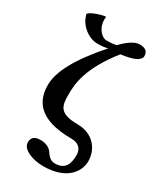

<svg xmlns="http://www.w3.org/2000/svg" viewBox="-225 -788 945 1101"><g transform="rotate(30 248.0 -237.0)"><path d="M171 -540C190 -540 217 -541 239 -548C107 -398 44 -284 44 -193C44 -89 98 6 315 6C366 6 388 35 388 73C388 130 372 177 304 177C272 177 255 154 241 133C229 117 207 101 166 101C122 101 109 122 109 149C109 197 187 224 252 224C418 224 464 129 464 72C464 -13 405 -83 303 -83C180 -83 174 -133 174 -203C174 -279 182 -382 316 -553C403 -564 441 -585 441 -613C441 -639 427 -658 385 -658C352 -658 312 -630 272 -588C253 -583 226 -582 206 -582C178 -582 137 -621 137 -678C137 -685 137 -692 138 -698H129C105 -694 53 -679 32 -658C45 -590 113 -540 171 -540Z"/></g></svg>

Font: Libertinus Serif
Style: Bold
Weight: 700
Designer: Philipp H. Poll, Khaled Hosny
Foundry: Caleb Maclennan
Version: Version 7.050;RELEASE